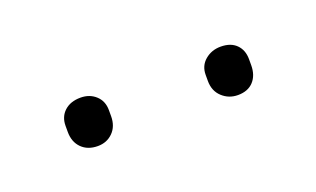

<svg xmlns="http://www.w3.org/2000/svg" viewBox="-27 -699 295 179"><g transform="rotate(-20 121.0 -609.0)"><path d="M52 -585Q42 -585 36 -591Q30 -597 30 -607V-613Q30 -622 36 -627.5Q42 -633 52 -633Q61 -633 67 -627.5Q73 -622 73 -613V-607Q73 -597 67 -591Q61 -585 52 -585ZM191 -585Q182 -585 175.5 -591Q169 -597 169 -607V-613Q169 -622 175.5 -627.5Q182 -633 191 -633Q201 -633 206.5 -627.5Q212 -622 212 -613V-607Q212 -597 206.5 -591Q201 -585 191 -585Z"/></g></svg>

Font: Sofia Sans Thin
Style: Regular
Weight: 250
Designer: Botio Nikoltchev, Ani Petrova
Foundry: lettersoup
Version: Version 4.101